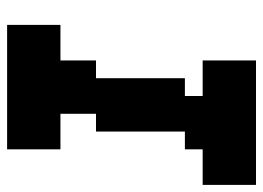

<svg xmlns="http://www.w3.org/2000/svg" viewBox="-120 -620 740 540"><g transform="rotate(90 250.0 -350.0)"><path d="M150 -550H250V-500H200V-250H150V-150H50V0H400V-150H300V-250H350V-500H400V-550H500V-700H150Z"/></g></svg>

Font: LS-VG5000 Bold Shifted
Style: Regular
Weight: 400
Designer: Justin Bihan, 2021
Foundry: Justin Bihan, 2021
Version: Version 1.000;Glyphs 3.1.2 (3151)